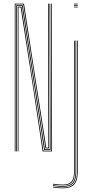

<svg xmlns="http://www.w3.org/2000/svg" viewBox="-20 -820 501 1040"><path d="M60 0V-800H110L159.8 -473.8L230.5 -20H242L241 -477L240 -800H244L245 -477L246 -16H226.5L106 -796H64V0ZM68 0V-342.2V-792H103L223 -12H250L249 -477L248 -800H252L252.8 -477L254 -8H219L99 -788H72V-342.2V0ZM76 0V-342.2V-784H96L215 -4H258L256 -800H260L262 0H211L159.5 -343.8L92 -780H80V-342.2V0ZM381 -796V-800H401V-796ZM381 -780V-784H401V-780ZM381 -788V-792H401V-788ZM320 200Q309 200 292 198.6Q275 197.2 267 195V191Q275.5 193.2 292.1 194.6Q308.8 196 320 196Q361.2 196 379.1 176Q397 156 397 110V-600H401V110Q401 158.2 382.1 179.1Q363.2 200 320 200ZM320 192Q308.5 192 292.2 190.6Q276 189.2 267 187.2V183.2Q275.8 185 291.6 186.5Q307.5 188 320 188Q357 188 373 169.9Q389 151.8 389 110V-600H393V110Q393 153.8 376.1 172.9Q359.2 192 320 192ZM320 184Q308 184 291.8 182.6Q275.5 181.2 267 179.5V175.5Q275.8 177.2 292 178.6Q308.2 180 320 180Q352.8 180 366.9 163.8Q381 147.5 381 110V-600H385V110Q385 149.5 370 166.8Q355 184 320 184Z"/></svg>

Font: Big Shoulders Inline Display Thin Thin
Style: Regular
Weight: 250
Version: Version 2.002